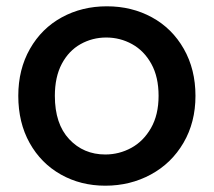

<svg xmlns="http://www.w3.org/2000/svg" viewBox="-20 -580 678 609"><path d="M314 9Q236 9 173 -26.5Q110 -62 74 -126.5Q38 -191 38 -276Q38 -360 75 -425Q112 -490 176 -525Q240 -560 319 -560Q398 -560 462 -525Q526 -490 563 -425Q600 -360 600 -276Q600 -192 562 -127Q524 -62 458.5 -26.5Q393 9 314 9ZM314 -90Q358 -90 396.5 -111Q435 -132 459 -174Q483 -216 483 -276Q483 -336 460 -377.5Q437 -419 399 -440Q361 -461 317 -461Q273 -461 235.5 -440Q198 -419 176 -377.5Q154 -336 154 -276Q154 -187 199.5 -138.5Q245 -90 314 -90Z"/></svg>

Font: Poppins Cyr Med
Style: Regular
Weight: 500
Designer: Ninad Kale (Devanagari), Jonny Pinhorn (Latin)
Foundry: Indian Type Foundry
Version: 4.004